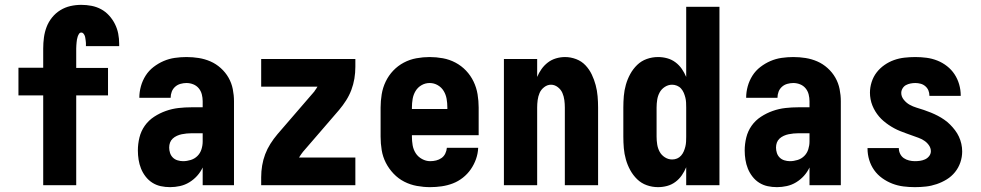

<svg xmlns="http://www.w3.org/2000/svg" viewBox="-20 -763 4040 791"><path d="M158 0V-370H56V-484H158V-563Q158 -586 161 -608.5Q164 -631 172 -652Q180 -673 194.5 -691Q209 -709 228.5 -721Q248 -733 270 -738Q292 -743 315 -743Q336 -743 357 -739Q378 -735 396.5 -725Q415 -715 429.5 -699Q444 -683 453.5 -664Q463 -645 467 -624.5Q471 -604 471 -582V-573H334V-576Q334 -581 334 -586Q334 -591 333 -596Q332 -601 331.5 -606Q331 -611 329 -616Q327 -621 323.5 -625Q320 -629 315 -629Q309 -629 305.5 -623.5Q302 -618 300 -612Q298 -606 297 -600Q296 -594 295.5 -588Q295 -582 294.5 -575.5Q294 -569 294 -563V-483H425V-370H294V0Z M681 8Q661 8 642.5 4Q624 0 608 -10Q592 -20 580 -35.5Q568 -51 561 -68.5Q554 -86 551 -105Q548 -124 548 -143Q548 -170 554.5 -196.5Q561 -223 576.5 -245Q592 -267 615 -282Q638 -297 663.5 -306Q689 -315 715.5 -318Q742 -321 769 -321H815V-346Q815 -360 811.5 -374Q808 -388 799 -399Q790 -410 776.5 -415.5Q763 -421 748 -421Q736 -421 723.5 -417.5Q711 -414 701.5 -405.5Q692 -397 687.5 -385Q683 -373 683 -360H554Q554 -384 560.5 -407.5Q567 -431 580 -451.5Q593 -472 612.5 -487Q632 -502 654 -511.5Q676 -521 700 -524.5Q724 -528 748 -528Q774 -528 799 -524Q824 -520 847 -510Q870 -500 889.5 -482.5Q909 -465 921.5 -443Q934 -421 939 -396Q944 -371 944 -346V0H815V-73Q806 -54 792 -38.5Q778 -23 760 -12Q742 -1 721.5 3.5Q701 8 681 8ZM734 -99Q750 -99 766 -104Q782 -109 793.5 -120.5Q805 -132 810 -148Q815 -164 815 -180V-214H769Q759 -214 749 -213Q739 -212 729 -210Q719 -208 709 -203.5Q699 -199 691.5 -192Q684 -185 680.5 -175.5Q677 -166 677 -155Q677 -144 680.5 -133Q684 -122 692 -114Q700 -106 711.5 -102.5Q723 -99 734 -99Z M1056 0V-33Q1056 -57 1060 -81Q1064 -105 1072.5 -127.5Q1081 -150 1094 -170.5Q1107 -191 1123 -210L1274 -385Q1274 -385 1275 -386Q1275 -387 1276 -388Q1279 -392 1282 -396.5Q1285 -401 1288 -406H1056V-520H1444V-488Q1444 -463 1440 -439Q1436 -415 1427.5 -392.5Q1419 -370 1406 -349.5Q1393 -329 1377 -310L1302 -223L1226 -135Q1226 -135 1226 -134Q1225 -133 1224 -132Q1221 -128 1218 -123.5Q1215 -119 1212 -114H1444V0Z M1752 8Q1725 8 1697.5 3Q1670 -2 1645.5 -14.5Q1621 -27 1601.5 -47.5Q1582 -68 1569.5 -92.5Q1557 -117 1552.5 -144.5Q1548 -172 1548 -200V-320Q1548 -347 1552.5 -374.5Q1557 -402 1569 -427Q1581 -452 1600 -472Q1619 -492 1643.5 -505Q1668 -518 1695.5 -523Q1723 -528 1750 -528Q1777 -528 1804.5 -523Q1832 -518 1856.5 -505Q1881 -492 1900 -472Q1919 -452 1931 -427Q1943 -402 1947.5 -374.5Q1952 -347 1952 -320V-206H1677V-200Q1677 -182 1680 -164.5Q1683 -147 1692.5 -132Q1702 -117 1718.5 -108Q1735 -99 1752 -99Q1765 -99 1777 -102Q1789 -105 1799 -112Q1809 -119 1814.5 -130.5Q1820 -142 1821 -154H1950Q1949 -130 1941 -107.5Q1933 -85 1919.5 -65.5Q1906 -46 1887 -31Q1868 -16 1846 -7.5Q1824 1 1800 4.5Q1776 8 1752 8ZM1823 -314V-320Q1823 -338 1820 -355.5Q1817 -373 1808 -388Q1799 -403 1783.5 -412Q1768 -421 1750 -421Q1732 -421 1716.5 -412Q1701 -403 1692 -388Q1683 -373 1680 -355.5Q1677 -338 1677 -320V-314Z M2056 0V-520H2193V-446Q2200 -463 2211 -478.5Q2222 -494 2237 -505.5Q2252 -517 2270.5 -522.5Q2289 -528 2308 -528Q2331 -528 2353.5 -519.5Q2376 -511 2392 -494Q2408 -477 2418 -456Q2428 -435 2434 -412.5Q2440 -390 2442 -366.5Q2444 -343 2444 -320V0H2307V-320Q2307 -335 2305 -350.5Q2303 -366 2297 -380Q2291 -394 2278 -404Q2265 -414 2250 -414Q2235 -414 2222 -404Q2209 -394 2203 -380Q2197 -366 2195 -350.5Q2193 -335 2193 -320V0Z M2691 8Q2667 8 2644.5 0Q2622 -8 2605 -24.5Q2588 -41 2576.5 -62Q2565 -83 2558.5 -106Q2552 -129 2550 -152.5Q2548 -176 2548 -200V-320Q2548 -344 2550 -367.5Q2552 -391 2558.5 -414Q2565 -437 2576.5 -458Q2588 -479 2605 -495.5Q2622 -512 2644.5 -520Q2667 -528 2691 -528Q2710 -528 2728.5 -523Q2747 -518 2762.5 -506.5Q2778 -495 2789 -479Q2800 -463 2807 -446V-735H2944V0H2807V-74Q2800 -57 2789 -41Q2778 -25 2762.5 -13.5Q2747 -2 2728.5 3Q2710 8 2691 8ZM2749 -106Q2760 -106 2769.5 -110Q2779 -114 2786 -122Q2793 -130 2797 -139.5Q2801 -149 2803.5 -159Q2806 -169 2806.5 -179.5Q2807 -190 2807 -200V-320Q2807 -330 2806.5 -340.5Q2806 -351 2803.5 -361Q2801 -371 2797 -380.5Q2793 -390 2786 -398Q2779 -406 2769 -410Q2759 -414 2749 -414Q2733 -414 2719 -405Q2705 -396 2697.5 -382Q2690 -368 2687.5 -352Q2685 -336 2685 -320V-200Q2685 -184 2687.5 -168Q2690 -152 2697.5 -138Q2705 -124 2719 -115Q2733 -106 2749 -106Z M3181 8Q3161 8 3142.5 4Q3124 0 3108 -10Q3092 -20 3080 -35.5Q3068 -51 3061 -68.5Q3054 -86 3051 -105Q3048 -124 3048 -143Q3048 -170 3054.5 -196.5Q3061 -223 3076.5 -245Q3092 -267 3115 -282Q3138 -297 3163.5 -306Q3189 -315 3215.5 -318Q3242 -321 3269 -321H3315V-346Q3315 -360 3311.5 -374Q3308 -388 3299 -399Q3290 -410 3276.5 -415.5Q3263 -421 3248 -421Q3236 -421 3223.5 -417.5Q3211 -414 3201.5 -405.5Q3192 -397 3187.5 -385Q3183 -373 3183 -360H3054Q3054 -384 3060.5 -407.5Q3067 -431 3080 -451.5Q3093 -472 3112.5 -487Q3132 -502 3154 -511.5Q3176 -521 3200 -524.5Q3224 -528 3248 -528Q3274 -528 3299 -524Q3324 -520 3347 -510Q3370 -500 3389.5 -482.5Q3409 -465 3421.5 -443Q3434 -421 3439 -396Q3444 -371 3444 -346V0H3315V-73Q3306 -54 3292 -38.5Q3278 -23 3260 -12Q3242 -1 3221.5 3.5Q3201 8 3181 8ZM3234 -99Q3250 -99 3266 -104Q3282 -109 3293.5 -120.5Q3305 -132 3310 -148Q3315 -164 3315 -180V-214H3269Q3259 -214 3249 -213Q3239 -212 3229 -210Q3219 -208 3209 -203.5Q3199 -199 3191.5 -192Q3184 -185 3180.5 -175.5Q3177 -166 3177 -155Q3177 -144 3180.5 -133Q3184 -122 3192 -114Q3200 -106 3211.5 -102.5Q3223 -99 3234 -99Z M3749 8Q3725 8 3701.5 5Q3678 2 3656 -6.5Q3634 -15 3614.5 -29Q3595 -43 3581.5 -62Q3568 -81 3561 -104Q3554 -127 3554 -151V-153H3683V-152Q3683 -140 3688.5 -129Q3694 -118 3703.5 -111.5Q3713 -105 3725 -102Q3737 -99 3749 -99Q3760 -99 3770.5 -100.5Q3781 -102 3791 -106.5Q3801 -111 3808 -120Q3815 -129 3815 -140Q3815 -153 3807 -164.5Q3799 -176 3787.5 -183.5Q3776 -191 3763.5 -195.5Q3751 -200 3738.5 -204.5Q3726 -209 3713.5 -213.5Q3701 -218 3688.5 -223Q3676 -228 3664 -234.5Q3652 -241 3641 -248.5Q3630 -256 3620 -264.5Q3610 -273 3601.5 -283Q3593 -293 3586 -304.5Q3579 -316 3574 -328.5Q3569 -341 3566.5 -354.5Q3564 -368 3564 -381Q3564 -403 3571 -425Q3578 -447 3591.5 -464.5Q3605 -482 3623.5 -495Q3642 -508 3663 -515.5Q3684 -523 3706.5 -525.5Q3729 -528 3751 -528Q3774 -528 3797 -525Q3820 -522 3841.5 -513.5Q3863 -505 3881.5 -490.5Q3900 -476 3912.5 -457Q3925 -438 3931.5 -415.5Q3938 -393 3938 -370V-368H3809V-369Q3809 -380 3805 -390Q3801 -400 3792.5 -407.5Q3784 -415 3773 -418Q3762 -421 3751 -421Q3741 -421 3731 -419Q3721 -417 3712.5 -412.5Q3704 -408 3698.5 -399Q3693 -390 3693 -380Q3693 -365 3703.5 -352Q3714 -339 3727.5 -331.5Q3741 -324 3756 -319.5Q3771 -315 3786 -310Q3801 -305 3815.5 -299Q3830 -293 3843.5 -286Q3857 -279 3870 -270Q3883 -261 3894 -250Q3905 -239 3914.5 -226.5Q3924 -214 3930.5 -200Q3937 -186 3940.5 -170.5Q3944 -155 3944 -139Q3944 -116 3936.5 -94Q3929 -72 3914.5 -54Q3900 -36 3880.5 -24Q3861 -12 3839 -4.5Q3817 3 3794.5 5.5Q3772 8 3749 8Z"/></svg>

Font: Iosevka Curly Heavy
Style: Regular
Weight: 900
Monospace: yes
Designer: Belleve Invis
Foundry: Belleve Invis
Version: Version 22.1.2; ttfautohint (v1.8.4)